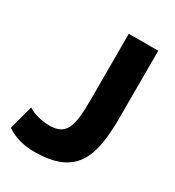

<svg xmlns="http://www.w3.org/2000/svg" viewBox="-174 -813 843 926"><g transform="rotate(30 247.0 -349.5)"><path d="M40 -167 4 -33C46 -4 97 11 159 11C404 11 434 -134 434 -349V-710H270V-343C270 -195 254 -135 159 -135C100 -135 53 -157 40 -167Z"/></g></svg>

Font: FIGSv2-sans-serif ExtraBold
Style: Regular
Weight: 800
Designer: Matt McInerney, Pablo Impallari, Rodrigo Fuenzalida,Mirko Velimirovic
Foundry: Matt McInerney, Pablo Impallari, Rodrigo Fuenzalida
Version: Version 4.021;hotconv 1.0.109;makeotfexe 2.5.65596